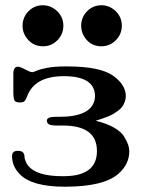

<svg xmlns="http://www.w3.org/2000/svg" viewBox="-20 -706 551 731"><path d="M25.9 -111.8Q25.9 -131.8 47.9 -131.8Q62 -131.8 67.6 -125.5Q73.2 -119.1 73.2 -110.1Q73.2 -101.1 79.6 -87.2Q85.9 -73.2 101.1 -62Q137.2 -35.2 217.8 -35.2H222.2Q349.1 -35.2 349.1 -130.9Q349.1 -228 220.2 -228H195.8Q168.9 -228 162.1 -235.8Q158.2 -241.7 158.2 -246.1Q158.2 -261.2 189.9 -261.2H205.1Q324.2 -261.2 339.8 -324.2Q341.8 -334 341.8 -338.9Q341.8 -416 223.1 -416Q109.4 -416 82 -335.9Q77.1 -323.7 72 -319.8Q66.9 -315.9 55.2 -315.9Q39.1 -315.9 34.9 -324Q30.8 -332 30.8 -357.9V-424.8Q30.8 -451.7 47.9 -452.1Q56.6 -452.1 75.9 -441.7Q95.2 -431.2 103 -431.2Q106.9 -431.2 118.9 -436.5Q130.9 -441.9 158.4 -447.5Q186 -453.1 229 -453.1H234.9Q359.9 -453.1 409.4 -418.5Q459 -383.8 459 -339.8Q459 -328.6 455.1 -318.4Q451.2 -308.1 445.6 -300Q439.9 -292 429.4 -284.4Q418.9 -276.9 411.9 -272.5Q404.8 -268.1 391.8 -262.9Q378.9 -257.8 373.5 -255.9Q368.2 -253.9 356 -250L344.2 -246.1Q386.2 -236.3 414.1 -220.2Q441.9 -204.1 452.9 -185.5Q463.9 -167 468 -154.5Q472.2 -142.1 472.2 -129.9Q472.2 -80.1 430.2 -43.9Q374 4.9 227.1 4.9Q102.1 4.9 56.2 -42Q25.9 -71.8 25.9 -111.8ZM65.9 -607.9Q65.9 -640.1 88.4 -663.1Q110.8 -686 143.1 -686Q173.8 -686 197.5 -663.6Q221.2 -641.1 221.2 -607.9Q221.2 -575.7 198.5 -552.7Q175.8 -529.8 144 -529.8Q109.9 -529.8 87.9 -553.5Q65.9 -577.1 65.9 -607.9ZM289.1 -607.9Q289.1 -640.1 311.5 -663.1Q334 -686 366.2 -686Q397 -686 420.4 -663.6Q443.8 -641.1 443.8 -607.9Q443.8 -575.7 420.9 -552.7Q397.9 -529.8 366.2 -529.8Q332 -529.8 310.5 -553.5Q289.1 -577.1 289.1 -607.9Z"/></svg>

Font: CMU Serif
Style: Bold
Weight: 700
Version: Version 0.7.0